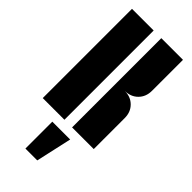

<svg xmlns="http://www.w3.org/2000/svg" viewBox="-302 -749 1065 1065"><g transform="rotate(45 230.0 -217.0)"><path d="M30 0V-700H200V0ZM260 -350V-700H430V-457Q430 -410 400 -380Q370 -350 323 -350Q370 -350 400 -320Q430 -290 430 -243V0H260ZM160 266V55H300L253 266Z"/></g></svg>

Font: Promplate
Style: Bold
Weight: 400
Designer: Evgeny Tarasenko
Foundry: Evgeny Tarasenko
Version: Version 1.000